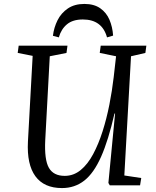

<svg xmlns="http://www.w3.org/2000/svg" viewBox="-20 -942 791 976"><path d="M612 -50 698 -37 692 0H538L531 -12L565 -365H562Q531 -229 494 -145.5Q457 -62 408.5 -24Q360 14 295 14Q204 14 160 -46Q116 -106 122 -222L146 -658L70 -673L75 -710H323L318 -673L233 -656L210 -230Q205 -130 228.5 -89Q252 -48 309 -48Q354 -48 390 -77.5Q426 -107 453.5 -158.5Q481 -210 501.5 -274.5Q522 -339 536 -410Q550 -481 558 -550L570 -656L487 -673L492 -710H724L719 -673L646 -656ZM524 -752Q499 -843 401 -843Q350 -843 320.5 -818.5Q291 -794 279 -752L249 -760Q254 -802 272.5 -839Q291 -876 325 -899Q359 -922 409 -922Q458 -922 489.5 -900Q521 -878 536.5 -841.5Q552 -805 555 -761Z"/></svg>

Font: Literata 36pt
Style: Italic
Weight: 400
Italic angle: -2°
Designer: Latin by Veronika Burian and Jose Scaglione. Greek by Irene Vlachou. Cyrillic by Vera Evstafieva
Foundry: TypeTogether
Version: Version 3.002